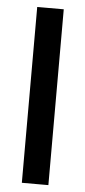

<svg xmlns="http://www.w3.org/2000/svg" viewBox="-52 -729 337 759"><g transform="rotate(5 117.0 -349.0)"><path d="M74.6 -698.2H159.7H169.8V-688.2V-10.6V-0.5H159.7H74.6H64.5V-10.6V-688.2V-698.2Z"/></g></svg>

Font: Vazir FD Medium
Style: Regular
Weight: 500
Foundry: DejaVu fonts team - Redesigned by Saber Rastikerdar
Version: Version 21.10;October 20, 2019;FontCreator 12.0.0.2547 64-bi